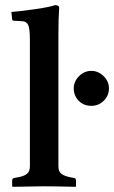

<svg xmlns="http://www.w3.org/2000/svg" viewBox="-20 -718 440 740"><path d="M332 -310.1Q302.2 -310.1 283.2 -329.8Q264.2 -349.6 264.2 -377Q264.2 -403.8 284.4 -424.3Q304.7 -444.8 332 -444.8Q358.4 -444.8 379.2 -424.8Q399.9 -404.8 399.9 -377Q399.9 -349.6 380.1 -329.8Q360.4 -310.1 332 -310.1ZM95.2 -563Q95.2 -608.4 88.4 -622.3Q81.5 -636.2 64.9 -636.2L33.2 -638.2Q27.8 -638.2 26.9 -643.1L23.9 -671.9Q59.1 -674.3 116.9 -682.9Q174.8 -691.4 191.9 -698.2Q208 -698.2 208 -688Q205.1 -647.9 205.1 -583V-77.1Q205.1 -57.1 216.6 -48.1Q228 -39.1 253.9 -34.2L265.1 -32.2Q272.9 -31.2 272.9 -22.9V0L271 2Q187 0 147.9 0L28.8 2L26.9 0V-22.9Q26.9 -30.8 35.2 -32.2L46.9 -34.2Q72.3 -38.6 83.7 -47.9Q95.2 -57.1 95.2 -77.1Z"/></svg>

Font: Linux Libertine G
Style: Semibold
Weight: 600
Designer: Philipp H. Poll
Foundry: Philipp H. Poll
Version: Version 5.1.1